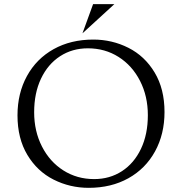

<svg xmlns="http://www.w3.org/2000/svg" viewBox="-20 -890 858 922"><path d="M402 -658Q327 -658 268.5 -620Q210 -582 177 -512.5Q144 -443 144 -351Q144 -260 181.5 -186.5Q219 -113 284.5 -71.5Q350 -30 432 -30Q507 -30 565.5 -68Q624 -106 657 -175.5Q690 -245 690 -337Q690 -428 652.5 -501.5Q615 -575 549.5 -616.5Q484 -658 402 -658ZM428 -700Q518 -700 596.5 -660.5Q675 -621 722.5 -542Q770 -463 770 -352Q770 -246 724.5 -163Q679 -80 596.5 -34Q514 12 406 12Q316 12 237.5 -27.5Q159 -67 111.5 -146Q64 -225 64 -336Q64 -442 109.5 -525Q155 -608 237.5 -654Q320 -700 428 -700ZM376 -730 427 -870H529Z"/></svg>

Font: BellefairVN
Style: Regular
Weight: 400
Designer: Nick Shinn, Liron Lavi Turkenic
Foundry: Shinntype
Version: Version 1.003